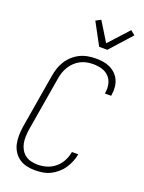

<svg xmlns="http://www.w3.org/2000/svg" viewBox="-178 -1056 857 1145"><g transform="rotate(20 250.0 -483.0)"><path d="M194 8Q167 8 141 2Q115 -4 94 -18.5Q73 -33 59 -55Q45 -77 39.5 -102.5Q34 -128 34.5 -155.5Q35 -183 39 -210L97 -555Q101 -580 109 -604.5Q117 -629 131 -651.5Q145 -674 165.5 -692.5Q186 -711 209.5 -722.5Q233 -734 258.5 -738.5Q284 -743 309 -743Q333 -743 356.5 -739.5Q380 -736 400.5 -726Q421 -716 437 -700Q453 -684 462 -663.5Q471 -643 473 -619.5Q475 -596 471 -572L470 -565H430L431 -570Q436 -599 430 -626Q424 -653 405.5 -672Q387 -691 360.5 -698.5Q334 -706 306 -706Q286 -706 265 -702Q244 -698 225 -688Q206 -678 190 -662.5Q174 -647 163 -628.5Q152 -610 145.5 -590Q139 -570 136 -549L78 -204Q75 -183 74.5 -161Q74 -139 78 -119Q82 -99 92.5 -81Q103 -63 119 -51Q135 -39 156 -34Q177 -29 198 -29Q227 -29 255.5 -37.5Q284 -46 308 -66Q332 -86 346 -113.5Q360 -141 365 -170H405Q401 -146 391.5 -122.5Q382 -99 367.5 -77.5Q353 -56 333 -39Q313 -22 290.5 -11Q268 0 243 4Q218 8 194 8ZM303 -815 228 -954 260 -971 335 -849 449 -974 477 -951 355 -815Z"/></g></svg>

Font: Iosevka Extralight Oblique
Style: Regular
Weight: 200
Italic angle: -9°
Monospace: yes
Designer: Belleve Invis
Foundry: Belleve Invis
Version: Version 32.5.0; ttfautohint (v1.8.4)